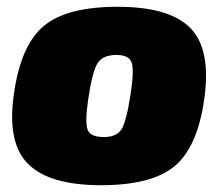

<svg xmlns="http://www.w3.org/2000/svg" viewBox="-20 -534 655 566"><path d="M327 -514Q480 -514 541.5 -451Q603 -388 582 -241Q562 -100 494.5 -44Q427 12 278 12Q126 12 63 -50.5Q0 -113 21 -257Q41 -400 108.5 -457Q176 -514 327 -514ZM323 -372Q283 -372 267.5 -347.5Q252 -323 240 -241Q230 -172 238.5 -151Q247 -130 286 -130Q324 -130 338.5 -153.5Q353 -177 365 -257Q376 -328 368 -350Q360 -372 323 -372Z"/></svg>

Font: Exo 2.0 Black
Style: Italic
Weight: 900
Italic angle: -8°
Designer: Natanael Gama
Version: Version 1.001;PS 001.001;hotconv 1.0.70;makeotf.lib2.5.58329